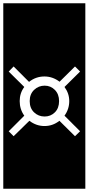

<svg xmlns="http://www.w3.org/2000/svg" viewBox="-32 -898 540 1170"><path d="M-12 -878H488V252H-12ZM88 -282Q88 -232 116 -193L21 -98L51 -68L147 -162Q189 -130 239 -130Q290 -130 330 -162L425 -68L456 -98L361 -193Q390 -233 390 -282Q390 -329 361 -368L456 -462L425 -493L331 -400Q289 -432 239 -432Q186 -432 145 -399L51 -493L21 -462L116 -368Q88 -331 88 -282ZM149 -282Q149 -325 176 -350.5Q203 -376 240 -376Q277 -376 302.5 -350Q328 -324 328 -282Q328 -239 302.5 -213.5Q277 -188 240 -188Q202 -188 175.5 -213.5Q149 -239 149 -282Z"/></svg>

Font: Zilla Slab Highlight
Style: Regular
Weight: 400
Designer: Typotheque Type Foundry
Foundry: Typotheque type foundry
Version: Version 1.1; 2017; ttfautohint (v1.6)